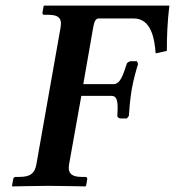

<svg xmlns="http://www.w3.org/2000/svg" viewBox="-20 -666 626 687"><path d="M227 -77 271 -323H379C397 -323 400.9 -306.1 400.9 -280.4C400.9 -271.8 400.5 -262.2 400 -252C399 -248 404 -242 414 -242H434L441 -251C442 -268 445.1 -308 451 -344C457.1 -381 469 -421 474 -437L470 -447H450C440 -447 433 -440 433 -436C420 -396 410 -365 386 -365H278L314 -571C318 -592 324 -600 333 -600H458C522 -600 533 -526 537 -475L577 -484C577 -535 579 -588 586 -646H139L136 -644L132 -621C131 -616 134 -613 138 -613H152C184.6 -613 198.1 -604.1 198.1 -581.4C198.1 -577.6 197.7 -573.5 197 -569L110 -77C104 -45 88 -33 49 -33H36C32 -33 28 -30 27 -24L23 -1L24 1C24 1 118 -1 155 -1C190 -1 285 1 285 1L288 -1L292 -24C293 -30 290 -33 286 -33H272C238.8 -33 225.9 -44.6 225.9 -65.4C225.9 -69 226.3 -72.9 227 -77Z"/></svg>

Font: Linux Libertine O
Style: Bold Italic
Weight: 700
Italic angle: -11.5°
Designer: Philipp H. Poll
Foundry: Philipp H. Poll
Version: Version 4.1.0